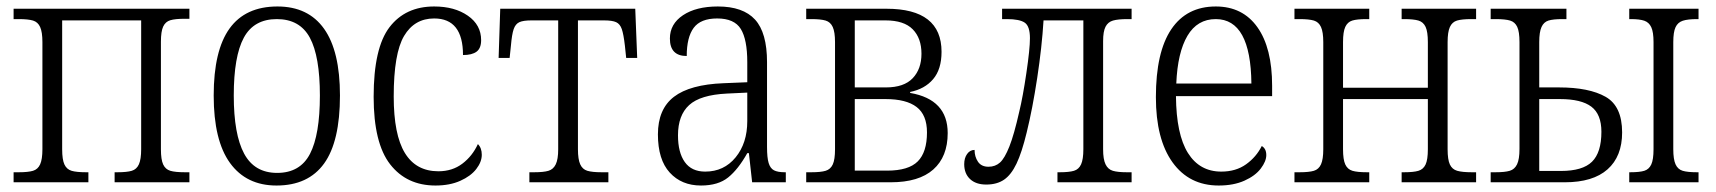

<svg xmlns="http://www.w3.org/2000/svg" viewBox="-20 -563 5299 593"><path d="M22 -31H38Q67 -31 82 -35.5Q97 -40 104 -55.5Q111 -71 111 -102V-433Q111 -464 104 -479.5Q97 -495 82 -499.5Q67 -504 38 -504H22V-536H565V-505H550Q521 -505 506 -500.5Q491 -496 484 -481Q477 -466 477 -434V-102Q477 -70 484 -55Q491 -40 506 -35.5Q521 -31 551 -31H565V0H334V-31H343Q372 -31 387 -35.5Q402 -40 409 -55.5Q416 -71 416 -102V-500H172V-102Q172 -70 179 -55Q186 -40 201 -35.5Q216 -31 246 -31H253V0H22Z M640 -268Q640 -407 689 -475Q738 -543 837 -543Q932 -543 981 -474Q1030 -405 1030 -268Q1030 -126 981 -58Q932 10 834 10Q741 10 690.5 -59.5Q640 -129 640 -268ZM968 -268Q968 -389 937 -446.5Q906 -504 835 -504Q764 -504 733 -446.5Q702 -389 702 -268Q702 -148 734 -88.5Q766 -29 836 -29Q907 -29 937.5 -88Q968 -147 968 -268Z M1134 -264Q1134 -415 1183 -479Q1232 -543 1321 -543Q1384 -543 1425 -514.5Q1466 -486 1466 -439Q1466 -414 1452 -403.5Q1438 -393 1410 -393Q1410 -506 1321 -506Q1260 -506 1228 -452Q1196 -398 1196 -265Q1196 -147 1230.5 -90.5Q1265 -34 1334 -34Q1377 -34 1408 -57.5Q1439 -81 1456 -118Q1468 -106 1468 -85Q1468 -63 1451 -41Q1434 -19 1401.5 -4.5Q1369 10 1325 10Q1236 10 1185 -55.5Q1134 -121 1134 -264Z M1615 -31H1630Q1659 -31 1674 -35.5Q1689 -40 1696.5 -55.5Q1704 -71 1704 -102V-500H1621Q1596 -500 1584 -494.5Q1572 -489 1566.5 -473Q1561 -457 1558 -422L1554 -384H1520L1525 -536H1942L1948 -384H1914L1910 -422Q1906 -457 1900.5 -473Q1895 -489 1883 -494.5Q1871 -500 1846 -500H1765V-102Q1765 -71 1772 -55.5Q1779 -40 1794 -35.5Q1809 -31 1838 -31H1859V0H1615Z M2012 -148Q2012 -226 2061.5 -264Q2111 -302 2215 -306L2288 -309V-371Q2288 -441 2268 -473.5Q2248 -506 2195 -506Q2144 -506 2122.5 -477Q2101 -448 2101 -390Q2049 -390 2049 -444Q2049 -489 2089.5 -516Q2130 -543 2197 -543Q2275 -543 2312 -502.5Q2349 -462 2349 -371V-109Q2349 -76 2354 -59.5Q2359 -43 2370.5 -37Q2382 -31 2404 -31H2407V0H2303L2293 -90H2288Q2260 -40 2229 -15Q2198 10 2145 10Q2085 10 2048.5 -30Q2012 -70 2012 -148ZM2288 -189V-277L2225 -274Q2143 -270 2108.5 -238.5Q2074 -207 2074 -145Q2074 -92 2095 -62.5Q2116 -33 2158 -33Q2216 -33 2252 -77Q2288 -121 2288 -189Z M2470 -31H2486Q2515 -31 2530 -35.5Q2545 -40 2552 -55Q2559 -70 2559 -102V-433Q2559 -464 2552 -479.5Q2545 -495 2530 -499.5Q2515 -504 2486 -504H2470V-536H2718Q2888 -536 2888 -403Q2888 -349 2862 -318.5Q2836 -288 2791 -279V-276Q2907 -256 2907 -152Q2907 -79 2862.5 -39.5Q2818 0 2731 0H2470ZM2716 -293Q2772 -293 2799 -321.5Q2826 -350 2826 -397Q2826 -445 2799 -472.5Q2772 -500 2715 -500H2620V-293ZM2720 -36Q2786 -36 2814.5 -64.5Q2843 -93 2843 -154Q2843 -208 2811 -232.5Q2779 -257 2715 -257H2620V-36Z M2958 -56Q2958 -75 2967 -87.5Q2976 -100 2990 -100Q2990 -79 3000.5 -63.5Q3011 -48 3033 -48Q3054 -48 3068.5 -61Q3083 -74 3097.5 -110.5Q3112 -147 3128 -218Q3139 -263 3150 -337.5Q3161 -412 3161 -445Q3161 -482 3145 -493Q3129 -504 3090 -504H3075V-536H3475V-504H3462Q3433 -504 3417.5 -499.5Q3402 -495 3394.5 -480.5Q3387 -466 3387 -436V-102Q3387 -71 3394.5 -55.5Q3402 -40 3417 -35.5Q3432 -31 3460 -31H3475V0H3246V-31H3253Q3282 -31 3297 -35.5Q3312 -40 3319 -55.5Q3326 -71 3326 -102V-500H3203Q3198 -418 3183.5 -322.5Q3169 -227 3151 -154Q3136 -92 3119.5 -57.5Q3103 -23 3081 -8Q3059 7 3026 7Q2994 7 2976 -10Q2958 -27 2958 -56Z M3550 -263Q3550 -402 3597.5 -472.5Q3645 -543 3735 -543Q3818 -543 3863.5 -479Q3909 -415 3909 -298V-266H3612Q3613 -148 3649 -90.5Q3685 -33 3752 -33Q3797 -33 3828.5 -55.5Q3860 -78 3877 -112Q3891 -104 3891 -84Q3891 -65 3874 -42.5Q3857 -20 3823.5 -5Q3790 10 3744 10Q3653 10 3601.5 -61.5Q3550 -133 3550 -263ZM3845 -305Q3843 -504 3735 -504Q3678 -504 3647.5 -452.5Q3617 -401 3613 -305Z M3978 -31H3994Q4023 -31 4038 -35.5Q4053 -40 4060 -55.5Q4067 -71 4067 -102V-433Q4067 -464 4060 -479.5Q4053 -495 4038 -499.5Q4023 -504 3994 -504H3978V-536H4209V-504H4200Q4171 -504 4156.5 -499.5Q4142 -495 4135 -480Q4128 -465 4128 -433V-292H4390V-433Q4390 -465 4383 -480Q4376 -495 4361 -499.5Q4346 -504 4317 -504H4309V-536H4539V-504H4524Q4495 -504 4480 -499.5Q4465 -495 4458 -479.5Q4451 -464 4451 -433V-102Q4451 -70 4458 -55Q4465 -40 4480.5 -35.5Q4496 -31 4526 -31H4539V0H4309V-31H4317Q4346 -31 4361 -35.5Q4376 -40 4383 -55Q4390 -70 4390 -102V-257H4128V-102Q4128 -70 4135 -55Q4142 -40 4157 -35.5Q4172 -31 4202 -31H4209V0H3978Z M4584 -31H4599Q4628 -31 4643 -35.5Q4658 -40 4665.5 -55.5Q4673 -71 4673 -103V-433Q4673 -465 4666 -480Q4659 -495 4644 -499.5Q4629 -504 4600 -504H4584V-536H4818V-504H4805Q4777 -504 4762.5 -499.5Q4748 -495 4741 -479.5Q4734 -464 4734 -433V-293H4795Q4888 -293 4939 -264Q4990 -235 4990 -154Q4990 -80 4945 -40Q4900 0 4813 0H4584ZM5012 -31H5015Q5044 -31 5058.5 -35.5Q5073 -40 5080 -55Q5087 -70 5087 -102V-433Q5087 -464 5080 -479Q5073 -494 5058.5 -499Q5044 -504 5017 -504H5012V-536H5226V-504H5221Q5193 -504 5177.5 -499Q5162 -494 5155 -479Q5148 -464 5148 -433V-102Q5148 -71 5155 -55.5Q5162 -40 5177 -35.5Q5192 -31 5221 -31H5226V0H5012ZM4801 -35Q4868 -35 4897 -63.5Q4926 -92 4926 -156Q4926 -210 4895 -233.5Q4864 -257 4798 -257H4734V-35Z"/></svg>

Font: Noto Serif NarrowLight
Style: Regular
Weight: 300
Width: 4
Designer: Monotype Design Team
Foundry: Monotype Imaging Inc.
Version: Version 1.001